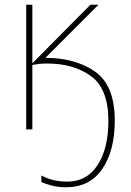

<svg xmlns="http://www.w3.org/2000/svg" viewBox="-20 -548 554 813"><path d="M466 -37Q466 -186 383 -244.5Q300 -303 172 -303L397 -528H363L117 -280V-528H91V0H117V-273Q134 -276 146.5 -277.5Q159 -279 180 -279Q292 -279 365.5 -225.5Q439 -172 439 -36Q439 80 393.5 150.5Q348 221 265 221Q202 221 155 195V223Q174 231 200 238Q226 245 259 245Q360 245 413 167.5Q466 90 466 -37Z"/></svg>

Font: Noto Sans UI Thin
Style: Regular
Weight: 250
Designer: Monotype Design Team
Foundry: Monotype Imaging Inc.
Version: Version 1.901